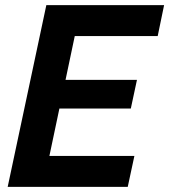

<svg xmlns="http://www.w3.org/2000/svg" viewBox="-20 -730 661 750"><path d="M161 -710H621L596 -589H272L236 -418H515L491 -306H212L173 -121H505L479 0H10Z"/></svg>

Font: PTCRaleway
Style: Bold Italic
Weight: 700
Italic angle: -12°
Designer: Matt McInerney, Pablo Impallari, Rodrigo Fuenzalida
Foundry: Matt McInerney, Pablo Impallari, Rodrigo Fuenzalida
Version: Version 3.000g; ttfautohint (v1.5) -l 8 -r 28 -G 28 -x 14 -D